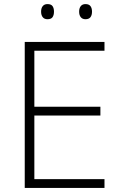

<svg xmlns="http://www.w3.org/2000/svg" viewBox="-20 -919 592 939"><path d="M491 0H101V-714H491V-671H148V-397H471V-354H148V-43H491ZM181 -862Q181 -879 189 -889Q197 -899 212 -899Q230 -899 237 -889Q244 -879 244 -862Q244 -845 237 -835Q230 -825 212 -825Q197 -825 189 -835Q181 -845 181 -862ZM367 -862Q367 -879 375 -889Q383 -899 398 -899Q415 -899 422.5 -889Q430 -879 430 -862Q430 -845 422.5 -835Q415 -825 398 -825Q383 -825 375 -835Q367 -845 367 -862Z"/></svg>

Font: Noto Sans Syriac Eastern ExtraLight
Style: Regular
Weight: 250
Designer: Patrick Giasson and the Monotype Design Team
Foundry: Monotype Imaging Inc.
Version: Version 3.001